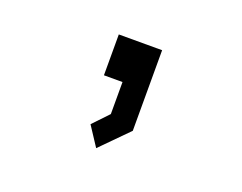

<svg xmlns="http://www.w3.org/2000/svg" viewBox="-67 -250 734 583"><g transform="rotate(20 300.0 42.0)"><path d="M230 -132V0H290V103.5L242.5 153.5L283.5 216L370 128.5V-132Z"/></g></svg>

Font: Kode
Style: Regular
Weight: 400
Monospace: yes
Designer: Isa Ozler
Foundry: Kadena LLC
Version: Version 1.000;gftools[0.9.28]